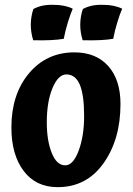

<svg xmlns="http://www.w3.org/2000/svg" viewBox="-20 -762 550 792"><path d="M27 -236Q27 -373 99.5 -459.5Q172 -546 287 -546Q376 -546 426.5 -489.5Q477 -433 477 -333Q477 -187 407 -88.5Q337 10 218 10Q128 10 77.5 -57Q27 -124 27 -236ZM327 -283Q327 -371 309 -413Q291 -455 254 -455Q220 -455 196.5 -398.5Q173 -342 173 -257Q173 -182 193.5 -131Q214 -80 249 -80Q282 -80 304.5 -140.5Q327 -201 327 -283ZM203 -742Q225 -742 244.5 -738Q264 -734 280 -726Q271 -706 260 -670Q249 -634 243 -602Q220 -598 189 -596.5Q158 -595 117 -596Q112 -612 109.5 -628Q107 -644 107 -660Q107 -677 110 -694.5Q113 -712 118 -725Q137 -735 157.5 -739Q178 -743 203 -742ZM407 -742Q429 -742 448.5 -738Q468 -734 484 -726Q475 -706 464 -670Q453 -634 447 -602Q424 -598 393 -596.5Q362 -595 321 -596Q316 -612 313.5 -628Q311 -644 311 -660Q311 -677 314 -694.5Q317 -712 322 -725Q341 -735 361.5 -739Q382 -743 407 -742Z"/></svg>

Font: Atma SemiBold
Style: Regular
Weight: 600
Designer: Gregori Vincens, Jeremie Hornus, Riccardo Olocco, Yoann Minet.
Foundry: black foundry
Version: Version 1.102;PS 1.100;hotconv 1.0.86;makeotf.lib2.5.63406